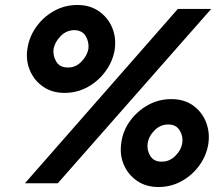

<svg xmlns="http://www.w3.org/2000/svg" viewBox="-20 -736 881 771"><path d="M90 -540Q97 -588 125.5 -628Q154 -668 197 -692Q240 -716 291 -716Q341 -716 377 -691Q413 -666 430 -626Q447 -586 441 -539Q434 -492 405 -451.5Q376 -411 333 -387Q290 -363 239 -363Q189 -363 153 -388Q117 -413 100 -453.5Q83 -494 90 -540ZM694 -700H828L212 0H80ZM195 -539Q192 -512 206 -488.5Q220 -465 252 -465Q283 -464 306.5 -488Q330 -512 335 -540Q338 -567 324.5 -590.5Q311 -614 279 -615Q247 -615 223.5 -591Q200 -567 195 -539ZM467 -162Q473 -210 502 -250Q531 -290 574 -314Q617 -338 668 -338Q719 -338 754.5 -313Q790 -288 806.5 -247.5Q823 -207 817 -161Q810 -113 781.5 -73Q753 -33 710 -9Q667 15 616 15Q566 15 530 -10Q494 -35 477 -75Q460 -115 467 -162ZM573 -161Q569 -134 583 -110.5Q597 -87 628 -87Q659 -86 683 -109Q707 -132 712 -162Q716 -189 701.5 -212.5Q687 -236 657 -236Q626 -237 602 -214Q578 -191 573 -161Z"/></svg>

Font: Von Semi
Style: Italic
Weight: 600
Version: Version 4.000; ttfautohint (v1.8.4.7-5d5b)